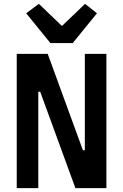

<svg xmlns="http://www.w3.org/2000/svg" viewBox="-20 -978 640 998"><path d="M189 -501H179V0H67V-698H228L411 -197H421V-698H533V0H372ZM242 -754 116 -909 182 -958 302 -843 422 -958 484 -909 358 -754Z"/></svg>

Font: IBM Plex Mono SmBld
Style: Regular
Weight: 600
Monospace: yes
Designer: Mike Abbink, Paul van der Laan, Pieter van Rosmalen
Foundry: Bold Monday
Version: Version 2.3